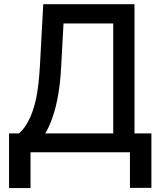

<svg xmlns="http://www.w3.org/2000/svg" viewBox="-20 -748 804 943"><path d="M24.4 175.8Q24.4 108.4 24.4 -92.8Q37.1 -92.8 73.2 -92.8Q97.7 -113.3 118.2 -151.4Q139.6 -189.5 155.3 -253.9Q169.9 -319.3 175.8 -419.9Q180.7 -522.5 192.4 -727.5Q304.7 -727.5 640.6 -727.5Q640.6 -568.4 640.6 -92.8Q661.1 -92.8 723.6 -92.8Q723.6 -26.4 723.6 174.8Q697.3 174.8 618.2 174.8Q618.2 130.9 618.2 0Q496.1 0 129.9 0Q129.9 43.9 129.9 175.8Q103.5 175.8 24.4 175.8ZM202.1 -92.8Q285.2 -92.8 536.1 -92.8Q536.1 -227.5 536.1 -632.8Q474.6 -632.8 292 -632.8Q289.1 -580.1 280.3 -419.9Q276.4 -342.8 265.6 -281.2Q254.9 -219.7 238.3 -172.9Q222.7 -126 202.1 -92.8Z"/></svg>

Font: DeepSea
Style: Medium
Weight: 500
Designer: Stem
Version: Version 3.019;git-0a5106e0b